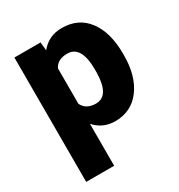

<svg xmlns="http://www.w3.org/2000/svg" viewBox="-175 -656 913 978"><g transform="rotate(-30 281.5 -167.5)"><path d="M536.6 -260.3Q536.6 -137.2 481.2 -63.7Q425.8 9.8 331.5 9.8Q258.8 9.8 211.9 -43.5V203.1H47.4V-528.3H201.2L206.1 -479.5Q253.4 -538.1 330.6 -538.1Q428.2 -538.1 482.4 -466.1Q536.6 -394 536.6 -268.1ZM372.1 -270.5Q372.1 -411.1 290 -411.1Q231.4 -411.1 211.9 -369.1V-161.1Q233.4 -117.2 291 -117.2Q369.6 -117.2 372.1 -252.9Z"/></g></svg>

Font: Sadagaat-English
Style: Regular
Weight: 900
Designer: Ahmed alsheikh
Foundry: Ahmed alsheikh Design
Version: Version 2.137;January 17, 2018;FontCreator 11.0.0.2408 64-bi